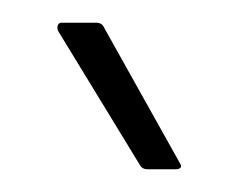

<svg xmlns="http://www.w3.org/2000/svg" viewBox="-20 -709 209 169"><path d="M110 -560Q105 -560 103 -564L31 -682Q30 -685 31 -687Q32 -689 34 -689H65Q70 -689 72 -684L138 -566Q142 -560 134 -560Z"/></svg>

Font: Sofia Sans Condensed ExtraLight
Style: Regular
Weight: 250
Version: Version 4.100